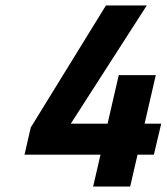

<svg xmlns="http://www.w3.org/2000/svg" viewBox="-20 -680 612 705"><path d="M322 5 349 -112H70L93 -212L369 -660H519L240 -226H375L416 -404H552L511 -226H572L545 -112H485L458 5Z"/></svg>

Font: Titillium Web
Style: Bold Italic
Weight: 700
Italic angle: -13°
Version: Version 1.002;PS 57.000;hotconv 1.0.70;makeotf.lib2.5.55311